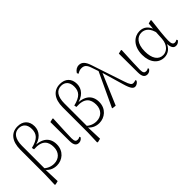

<svg xmlns="http://www.w3.org/2000/svg" viewBox="44 -1712 2828 2828"><g transform="rotate(-45 1458.0 -298.5)"><path d="M103 196 115 203 172 189 163 -66 168 -74V-551C168 -694 224 -768 316 -768C395 -768 447 -718 447 -622C447 -520 397 -460 249 -425L257 -388C436 -401 488 -318 488 -205C488 -97 418 -28 318 -28C253 -28 199 -52 146 -101L137 -88H139C181 -14 252 20 329 20C439 20 547 -60 547 -203C547 -339 458 -422 276 -418V-405C436 -429 504 -522 504 -621C504 -735 433 -800 323 -800C191 -800 110 -703 110 -527V-5Z M795 14C829 14 856 -9 868 -30L860 -47C846 -40 833 -33 813 -33C781 -33 762 -48 762 -114C762 -195 768 -281 778 -510L769 -516L711 -502L713 -109C713 -17 744 14 795 14Z M986 196 998 203 1055 189 1046 -66 1051 -74V-551C1051 -694 1107 -768 1199 -768C1278 -768 1330 -718 1330 -622C1330 -520 1280 -460 1132 -425L1140 -388C1319 -401 1371 -318 1371 -205C1371 -97 1301 -28 1201 -28C1136 -28 1082 -52 1029 -101L1020 -88H1022C1064 -14 1135 20 1212 20C1322 20 1430 -60 1430 -203C1430 -339 1341 -422 1159 -418V-405C1319 -429 1387 -522 1387 -621C1387 -735 1316 -800 1206 -800C1074 -800 993 -703 993 -527V-5Z M1502 1 1562 8 1773 -489 1750 -544 1498 -6ZM1965 14C1993 14 2026 -8 2040 -35L2033 -54C2015 -46 1995 -43 1983 -43C1950 -43 1932 -65 1901 -159L1733 -663C1702 -760 1661 -800 1601 -800C1557 -800 1522 -777 1496 -736L1508 -711C1534 -728 1561 -740 1594 -740C1649 -740 1682 -717 1708 -635L1758 -490L1761 -487L1863 -137C1900 -8 1930 14 1965 14Z M2221 14C2255 14 2282 -9 2294 -30L2286 -47C2272 -40 2259 -33 2239 -33C2207 -33 2188 -48 2188 -114C2188 -195 2194 -281 2204 -510L2195 -516L2137 -502L2139 -109C2139 -17 2170 14 2221 14Z M2574 14C2644 14 2717 -26 2749 -128H2737C2741 -22 2766 14 2818 14C2850 14 2876 -4 2892 -29L2881 -47C2867 -39 2856 -33 2837 -33C2805 -33 2787 -53 2787 -123C2787 -194 2806 -377 2824 -511L2814 -518L2762 -504L2751 -393L2741 -207C2732 -78 2652 -23 2585 -23C2488 -23 2430 -106 2430 -253C2430 -419 2506 -486 2590 -486C2662 -486 2733 -439 2757 -296L2779 -349H2771C2741 -473 2674 -522 2586 -522C2478 -522 2366 -432 2366 -247C2366 -81 2455 14 2574 14Z"/></g></svg>

Font: Source Han Serif TW VF
Style: Regular
Weight: 250
Designer: Ryoko NISHIZUKA 西塚涼子 (kana & ideographs); Frank Grießhammer (Latin, Greek & Cyrillic); Wenlong ZHANG 张文龙 (bopomofo); San
Foundry: Adobe
Version: Version 2.002;hotconv 1.1.0;makeotfexe 2.6.0